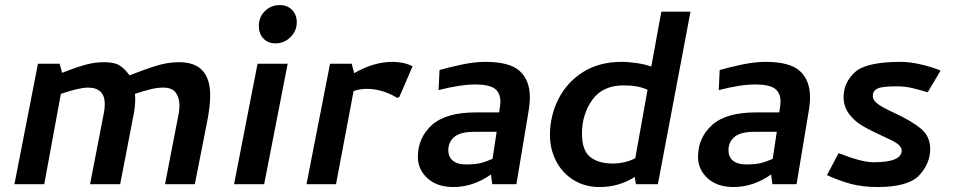

<svg xmlns="http://www.w3.org/2000/svg" viewBox="-20 -734 3799 765"><path d="M131.2 -480 37.5 0H156.2L222.5 -360Q296.2 -385 330 -385Q397.5 -385 397.5 -318.8Q397.5 -301.2 393.8 -283.8L338.8 0H458.8L511.2 -271.2Q518.8 -308.8 518.8 -337.5Q518.8 -352.5 517.5 -360Q560 -373.8 584.4 -379.4Q608.8 -385 630 -385Q666.2 -385 680.6 -364.4Q695 -343.8 695 -313.8Q695 -301.2 692.5 -283.8L637.5 0H756.2L805 -247.5Q817.5 -310 817.5 -353.8Q817.5 -486.2 693.8 -486.2Q646.2 -486.2 596.2 -470Q546.2 -453.8 496.2 -433.8Q476.2 -461.2 455.6 -473.8Q435 -486.2 395 -486.2Q358.8 -486.2 323.8 -476.9Q288.8 -467.5 263.1 -457.5Q237.5 -447.5 227.5 -443.8L217.5 -480Z M912.5 0ZM912.5 0H1032.5L1126.2 -480H1006.2ZM1011.2 -630Q1011.2 -666.2 1035.6 -690Q1060 -713.8 1095 -713.8Q1125 -713.8 1143.8 -694.4Q1162.5 -675 1162.5 -645Q1162.5 -611.2 1137.5 -586.2Q1112.5 -561.2 1077.5 -561.2Q1047.5 -561.2 1029.4 -580.6Q1011.2 -600 1011.2 -630Z M1295 -480 1201.2 0H1318.8L1388.8 -371.2Q1413.8 -380 1442.5 -380Q1473.8 -380 1505.6 -370Q1537.5 -360 1562.5 -343.8L1571.2 -347.5L1623.8 -470Q1588.8 -487.5 1543.8 -487.5Q1468.8 -487.5 1391.2 -442.5L1381.2 -480Z M1731.2 -455 1727.5 -375Q1815 -397.5 1872.5 -397.5Q1927.5 -397.5 1950.6 -381.2Q1973.8 -365 1973.8 -327.5Q1973.8 -318.8 1968.8 -286.2H1877.5Q1756.2 -286.2 1700.6 -235.6Q1645 -185 1645 -108.8Q1645 -58.8 1683.1 -23.8Q1721.2 11.2 1786.2 11.2Q1865 11.2 1936.2 -38.8L1941.2 0H2037.5L2085 -285Q2091.2 -320 2091.2 -346.2Q2091.2 -413.8 2051.2 -450.6Q2011.2 -487.5 1913.8 -487.5Q1871.2 -487.5 1820.6 -476.9Q1770 -466.2 1731.2 -455ZM1836.2 -78.8Q1802.5 -78.8 1784.4 -93.8Q1766.2 -108.8 1766.2 -135Q1766.2 -168.8 1790.6 -188.8Q1815 -208.8 1868.8 -208.8H1958.8L1942.5 -101.2Q1915 -88.8 1893.1 -83.8Q1871.2 -78.8 1836.2 -78.8Z M2575 -468.8Q2551.2 -477.5 2518.1 -482.5Q2485 -487.5 2456.2 -487.5Q2367.5 -487.5 2303.1 -446.9Q2238.8 -406.2 2205 -339.4Q2171.2 -272.5 2171.2 -196.2Q2171.2 -140 2195.6 -92.5Q2220 -45 2265 -16.9Q2310 11.2 2368.8 11.2Q2446.2 11.2 2508.8 -28.8L2513.8 0H2601.2L2731.2 -687.5H2615ZM2560 -376.2 2511.2 -103.8Q2493.8 -93.8 2469.4 -88.1Q2445 -82.5 2421.2 -82.5Q2363.8 -82.5 2331.2 -108.8Q2298.8 -135 2298.8 -201.2Q2298.8 -278.8 2340 -336.2Q2381.2 -393.8 2465 -393.8Q2523.8 -393.8 2560 -376.2Z M2847.5 -455 2843.8 -375Q2931.2 -397.5 2988.8 -397.5Q3043.8 -397.5 3066.9 -381.2Q3090 -365 3090 -327.5Q3090 -318.8 3085 -286.2H2993.8Q2872.5 -286.2 2816.9 -235.6Q2761.2 -185 2761.2 -108.8Q2761.2 -58.8 2799.4 -23.8Q2837.5 11.2 2902.5 11.2Q2981.2 11.2 3052.5 -38.8L3057.5 0H3153.8L3201.2 -285Q3207.5 -320 3207.5 -346.2Q3207.5 -413.8 3167.5 -450.6Q3127.5 -487.5 3030 -487.5Q2987.5 -487.5 2936.9 -476.9Q2886.2 -466.2 2847.5 -455ZM2952.5 -78.8Q2918.8 -78.8 2900.6 -93.8Q2882.5 -108.8 2882.5 -135Q2882.5 -168.8 2906.9 -188.8Q2931.2 -208.8 2985 -208.8H3075L3058.8 -101.2Q3031.2 -88.8 3009.4 -83.8Q2987.5 -78.8 2952.5 -78.8Z M3476.2 11.2Q3598.8 11.2 3642.5 -35.6Q3686.2 -82.5 3686.2 -140Q3686.2 -191.2 3648.8 -221.9Q3611.2 -252.5 3543.8 -283.8Q3500 -303.8 3478.8 -318.8Q3457.5 -333.8 3457.5 -352.5Q3457.5 -371.2 3475 -380.6Q3492.5 -390 3551.2 -390Q3585 -390 3611.9 -383.8Q3638.8 -377.5 3676.2 -366.2L3727.5 -452.5Q3700 -465 3653.8 -476.2Q3607.5 -487.5 3568.8 -487.5Q3431.2 -487.5 3386.2 -446.2Q3341.2 -405 3341.2 -347.5Q3341.2 -308.8 3363.1 -280Q3385 -251.2 3414.4 -233.8Q3443.8 -216.2 3492.5 -193.8Q3535 -175 3553.8 -162.5Q3572.5 -150 3572.5 -133.8Q3572.5 -87.5 3460 -87.5Q3413.8 -87.5 3321.2 -123.8L3275 -36.2Q3323.8 -13.8 3370.6 -1.2Q3417.5 11.2 3476.2 11.2Z"/></svg>

Font: Cambay
Style: Bold Italic
Weight: 700
Italic angle: -11°
Designer: Pooja Saxena
Foundry: Pooja Saxena
Version: Version 1.006;PS 001.006;hotconv 1.0.70;makeotf.lib2.5.58329